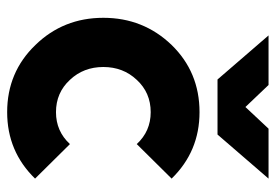

<svg xmlns="http://www.w3.org/2000/svg" viewBox="-134 -606 752 523"><g transform="rotate(90 241.5 -344.0)"><path d="M76 -700 196 -561H346L466 -700H330L271 -637L211 -700ZM285 -512Q176 -512 102 -436Q28 -359 28 -250Q28 -141 102 -65Q176 12 285 12Q392 12 466 -64L372 -159Q337 -121 285 -121Q232 -121 197 -159Q162 -196 162 -250Q162 -304 197 -341Q232 -379 285 -379Q337 -379 372 -341L466 -436Q392 -512 285 -512Z"/></g></svg>

Font: Unageo
Style: Bold
Weight: 700
Designer: Richard Sepsi
Foundry: Richard Sepsi
Version: Version 2.000